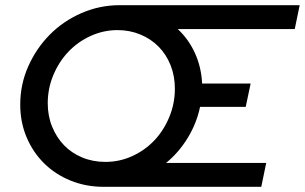

<svg xmlns="http://www.w3.org/2000/svg" viewBox="-20 -720 1175 740"><path d="M379 0Q311 0 252 -24Q193 -48 150 -90.5Q107 -133 82.5 -191Q58 -249 58 -317Q58 -395 89 -464.5Q120 -534 172 -586.5Q224 -639 294 -669.5Q364 -700 441 -700H1135L1116 -608H665Q707 -569 731.5 -515Q756 -461 759 -398H946L927 -308H751Q738 -245 703.5 -188.5Q669 -132 620 -92H1006L987 0ZM386 -96Q441 -96 490 -118.5Q539 -141 575 -179Q611 -217 632.5 -269Q654 -321 654 -378Q654 -427 637.5 -468.5Q621 -510 591.5 -540Q562 -570 521 -587Q480 -604 433 -604Q379 -604 329.5 -581.5Q280 -559 243.5 -520.5Q207 -482 185.5 -430.5Q164 -379 164 -322Q164 -273 181 -231.5Q198 -190 227 -160Q256 -130 297 -113Q338 -96 386 -96Z"/></svg>

Font: Red Hat Display Medium
Style: Italic
Weight: 500
Italic angle: -12°
Designer: Pentagram / MCKL
Foundry: Pentagram / MCKL
Version: Version 1.003; Red Hat Display Medium Italic